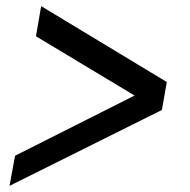

<svg xmlns="http://www.w3.org/2000/svg" viewBox="-20 -603 619 625"><path d="M11 2 507 -245 523 -336 114 -583 97 -485 418 -292 29 -96Z"/></svg>

Font: Uncut Sans Medium
Style: Italic
Weight: 500
Italic angle: -10°
Designer: Kasper Nordkvist
Foundry: Uncut Type
Version: Version 1.111;FEAKit 1.0